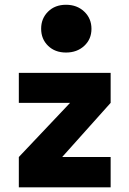

<svg xmlns="http://www.w3.org/2000/svg" viewBox="-20 -806 556 826"><path d="M61 0V-130.5L281.5 -363.5H61V-492.5H456V-363.5L247.5 -130.5H456V0ZM157 -682.5Q157 -726.5 186.8 -756Q216.5 -785.5 264 -785.5Q311.5 -785.5 342.5 -756Q373.5 -726.5 373.5 -682Q373.5 -637.5 342.5 -608.8Q311.5 -580 264 -580Q216.5 -580 186.8 -609Q157 -638 157 -682.5Z"/></svg>

Font: Karla ExtraBold
Style: Regular
Weight: 800
Designer: Jonathan Pinhorn
Version: Version 2.001